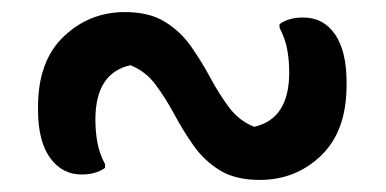

<svg xmlns="http://www.w3.org/2000/svg" viewBox="-20 -459 640 318"><path d="M410 -161Q370 -161 344 -177Q318 -193 300.5 -218Q283 -243 268.5 -270Q254 -297 237.5 -319Q221 -341 196 -351Q138 -338 138 -261Q138 -240 141.5 -222Q145 -204 154 -187V-181Q139 -170 115 -170Q83 -170 63 -197.5Q43 -225 43 -277V-282Q43 -358 85.5 -398.5Q128 -439 187 -439Q227 -439 253 -423Q279 -407 296.5 -382Q314 -357 328.5 -330Q343 -303 359.5 -281Q376 -259 401 -249Q459 -262 459 -339Q459 -360 455.5 -378Q452 -396 443 -413V-419Q458 -430 482 -430Q516 -430 535 -402Q554 -374 554 -323V-318Q554 -242 512 -201.5Q470 -161 410 -161Z"/></svg>

Font: Recursive Sn Csl St
Style: Regular
Weight: 400
Version: Version 1.079;hotconv 1.0.112;makeotfexe 2.5.65598; ttfautoh